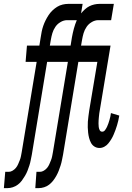

<svg xmlns="http://www.w3.org/2000/svg" viewBox="-61 -755 681 990"><path d="M-41 215 -34 131H-16Q-6 131 4 125Q14 119 21 110.5Q28 102 32.5 91.5Q37 81 41 71Q45 61 47 50.5Q49 40 51 29L128 -436H71L78 -520H142L149 -563Q151 -577 154 -592Q157 -607 162 -621.5Q167 -636 174 -650Q181 -664 189.5 -677Q198 -690 209.5 -701Q221 -712 234 -720Q247 -728 262 -731.5Q277 -735 291 -735H365L357 -686Q366 -697 377 -707Q388 -717 400 -723Q412 -729 425.5 -732Q439 -735 452 -735H526L512 -651H446Q429 -651 412.5 -641.5Q396 -632 385.5 -616.5Q375 -601 370 -584Q365 -567 362 -549L357 -520H509L451 -171Q450 -162 449 -153Q448 -144 447.5 -135.5Q447 -127 447 -118Q447 -109 448 -100.5Q449 -92 453 -84Q457 -76 466 -76Q475 -76 481 -84.5Q487 -93 491 -101.5Q495 -110 498 -119Q501 -128 503.5 -136.5Q506 -145 508 -154Q510 -163 511 -172L554 -159Q552 -146 549 -133.5Q546 -121 542.5 -109Q539 -97 534.5 -85Q530 -73 525 -61Q520 -49 513 -37.5Q506 -26 497.5 -15.5Q489 -5 477 1.5Q465 8 452 8Q438 8 426.5 1Q415 -6 408.5 -18Q402 -30 398.5 -43.5Q395 -57 393.5 -70.5Q392 -84 391.5 -98.5Q391 -113 392 -127.5Q393 -142 395 -156Q397 -170 399 -185L441 -436H343L264 43Q261 57 258.5 70.5Q256 84 251.5 98Q247 112 242 125Q237 138 229.5 151.5Q222 165 213 176.5Q204 188 192.5 197Q181 206 166.5 210.5Q152 215 139 215H121L127 131H145Q155 131 165 125Q175 119 182 110.5Q189 102 193.5 91.5Q198 81 202 71Q206 61 208 50.5Q210 40 212 29L289 -436H182L103 43Q100 57 97.5 70.5Q95 84 90.5 98Q86 112 81 125Q76 138 68 151.5Q60 165 51.5 176.5Q43 188 31 197Q19 206 5 210.5Q-9 215 -22 215ZM196 -520H303L310 -563Q314 -585 320 -607.5Q326 -630 335 -651H285Q268 -651 251.5 -641.5Q235 -632 224.5 -616.5Q214 -601 209 -584Q204 -567 201 -549Z"/></svg>

Font: Iosevka HT Medium Extended
Style: Italic
Weight: 500
Width: 7
Italic angle: -9°
Monospace: yes
Designer: Belleve Invis
Foundry: Belleve Invis
Version: Version 32.3.0; ttfautohint (v1.8.4)